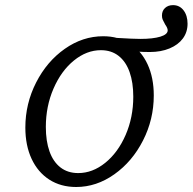

<svg xmlns="http://www.w3.org/2000/svg" viewBox="-20 -725 759 756"><path d="M79.8 -222.6Q79.8 -316.9 122.2 -400Q164.5 -483.1 235.1 -532.7Q305.6 -582.3 386.3 -582.3Q446 -582.3 491.1 -553.6Q536.3 -525 560.9 -472.2Q585.5 -419.4 585.5 -349.2Q585.5 -254.8 543.1 -171.8Q500.8 -88.7 430.2 -38.7Q359.7 11.3 279.8 11.3Q219.4 11.3 174.2 -17.7Q129 -46.8 104.4 -99.6Q79.8 -152.4 79.8 -222.6ZM504.8 -344.4Q504.8 -400 490.3 -441.1Q475.8 -482.3 447.2 -504.8Q418.5 -527.4 377.4 -527.4Q321 -527.4 271 -486.7Q221 -446 190.7 -376.2Q160.5 -306.5 160.5 -225Q160.5 -169.4 175 -128.6Q189.5 -87.9 218.1 -65.7Q246.8 -43.5 287.9 -43.5Q344.4 -43.5 394.4 -83.9Q444.4 -124.2 474.6 -193.5Q504.8 -262.9 504.8 -344.4ZM480.6 -525 438.7 -575.8Q505.6 -571.8 532.3 -571.8Q582.3 -571.8 611.3 -580.6Q640.3 -589.5 640.3 -605.6Q640.3 -610.5 637.5 -616.5Q634.7 -622.6 630.6 -628.2Q624.2 -639.5 621 -646.8Q617.7 -654 617.7 -663.7Q617.7 -682.3 629.8 -693.5Q641.9 -704.8 661.3 -704.8Q687.1 -704.8 702.8 -684.3Q718.5 -663.7 718.5 -631.5Q718.5 -598.4 700 -573.4Q681.5 -548.4 647.6 -534.3Q613.7 -520.2 570.2 -520.2Q543.5 -520.2 521 -521.8Q498.4 -523.4 480.6 -525Z"/></svg>

Font: Playfair Micro SmCond SmLight
Style: Italic
Weight: 360
Width: 4
Italic angle: -15.6°
Designer: Claus Eggers Sørensen
Foundry: Claus Eggers Sørensen
Version: Version 2.203;Glyphs 3.3 (3326)